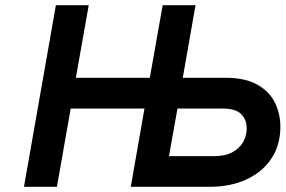

<svg xmlns="http://www.w3.org/2000/svg" viewBox="-20 -720 1101 740"><path d="M72.4 0 195.4 -700H322L272.4 -420.2H557.4L607 -700H733.6L610.6 0H484L536.8 -301.6H252.4L199.4 0ZM484 0 607 -700H733.6L684 -420.2H848.4Q925.6 -420.2 972.2 -393.5Q1018.9 -366.9 1039.8 -323.9Q1060.6 -280.9 1060.6 -231.6Q1060.6 -161.3 1026.2 -109.3Q991.9 -57.3 930.3 -28.6Q868.8 0 787.6 0ZM631.2 -118.2H805.6Q848.1 -118.2 875.8 -133.3Q903.5 -148.5 917.2 -172.7Q930.8 -196.9 930.8 -224.8Q930.8 -259.1 909.3 -280.4Q887.8 -301.6 838.6 -301.6H664Z"/></svg>

Font: Overpass
Style: Italic
Weight: 400
Italic angle: -10°
Designer: Delve Withrington, Dave Bailey, Thomas Jockin
Foundry: Delve Fonts LLC
Version: Version 4.000